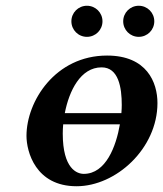

<svg xmlns="http://www.w3.org/2000/svg" viewBox="-20 -637 567 667"><path d="M205.1 -244C220.1 -321.4 259.7 -403 333 -403C392 -403 403 -333 403 -272C403 -264.2 402.6 -254.6 401.7 -244ZM72 -165C72 -111 103 10 246 10C383 10 527 -121 527 -279C527 -351 490 -444 352 -444C172 -444 72 -285 72 -165ZM198 -173C198 -183 198.5 -193.8 199.5 -205H396.5C383.4 -129.2 348.1 -33 271 -33C248 -33 198 -50 198 -173ZM408 -563C408 -533 432 -509 462 -509C492 -509 516 -533 516 -563C516 -593 492 -617 462 -617C432 -617 408 -593 408 -563ZM228 -563C228 -533 252 -509 282 -509C312 -509 336 -533 336 -563C336 -593 312 -617 282 -617C252 -617 228 -593 228 -563Z"/></svg>

Font: Linux Libertine O
Style: Bold Italic
Weight: 700
Italic angle: -11.5°
Designer: Philipp H. Poll
Foundry: Philipp H. Poll
Version: Version 4.1.0